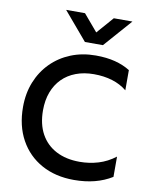

<svg xmlns="http://www.w3.org/2000/svg" viewBox="-101 -1019 877 1109"><g transform="rotate(10 337.0 -465.0)"><path d="M409.8 15Q301.1 15 219.6 -30.1Q138 -75.2 92.8 -157.2Q47.6 -239.2 47.6 -349.5Q47.6 -429.4 74.3 -496.2Q101 -562.9 149.8 -612Q198.7 -661.2 265.2 -688.1Q331.6 -715 410.9 -715Q474.1 -715 524.3 -702.1Q574.4 -689.1 612.8 -664.9V-546.5Q575.8 -576.9 526.9 -591.8Q478.1 -606.8 418.9 -606.8Q360.5 -606.8 313.5 -588.9Q266.4 -571.1 233.2 -537.7Q200.1 -504.2 182.3 -457Q164.6 -409.8 164.6 -350.6Q164.6 -269.4 196.2 -212Q227.8 -154.7 286.1 -124.3Q344.3 -93.9 424.1 -93.9Q480.5 -93.9 533.3 -109.7Q586.1 -125.6 632.3 -161.1V-42.2Q585.7 -13.4 530.3 0.8Q474.9 15 409.8 15ZM334.6 -780.9 195.6 -944.8H306.2L389.4 -846.6L475.2 -944.8H584.4L440.1 -780.9Z"/></g></svg>

Font: Geologica-Sharp
Style: Regular
Weight: 100
Designer: Sindre Bremnes, Frode Helland
Foundry: Monokrom Skriftforlag AS
Version: Version 1.010;gftools[0.9.28]